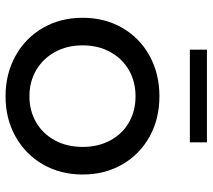

<svg xmlns="http://www.w3.org/2000/svg" viewBox="-56 -686 748 675"><g transform="rotate(90 317.5 -348.0)"><path d="M42 -265Q42 -343 77.5 -404.5Q113 -466 176 -500.5Q239 -535 318 -535Q397 -535 459.5 -500.5Q522 -466 557.5 -404.5Q593 -343 593 -265Q593 -187 557.5 -125.5Q522 -64 459.5 -29Q397 6 318 6Q239 6 176 -29Q113 -64 77.5 -125.5Q42 -187 42 -265ZM496 -265Q496 -320 473 -362.5Q450 -405 409.5 -428Q369 -451 318 -451Q267 -451 226.5 -428Q186 -405 162.5 -362.5Q139 -320 139 -265Q139 -210 162.5 -167.5Q186 -125 226.5 -101.5Q267 -78 318 -78Q369 -78 409.5 -101.5Q450 -125 473 -167.5Q496 -210 496 -265ZM154 -702H480V-642H154Z"/></g></svg>

Font: APTA Sans Medium
Style: Bold
Weight: 500
Version: Version 7.200